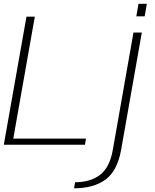

<svg xmlns="http://www.w3.org/2000/svg" viewBox="-23 -763 816 1012"><path d="M-3 0H424.5L430.5 -32.5H47L160.5 -675H116.5ZM367 229.5Q470 229.5 532.8 183.8Q595.5 138 615.5 26.5L724.5 -591.5H680.5L571.5 27.5Q555 120 504.2 158.8Q453.5 197.5 373 197.5ZM707 -743 695.5 -677H739.5L751 -743Z"/></svg>

Font: Anybody SemiExpanded ExtraLight
Style: Italic
Weight: 250
Width: 6
Italic angle: -10°
Version: Version 1.113;gftools[0.9.25]